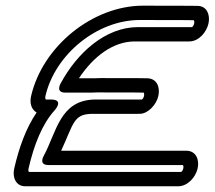

<svg xmlns="http://www.w3.org/2000/svg" viewBox="-20 -625 749 670"><path d="M631.2 -99.1H193.4C236.4 -191.9 236 -225.2 296.5 -227.6C380.8 -227.6 457.6 -227.4 468.8 -227.8C497.1 -228.8 525.6 -259.7 532.5 -289.8C539.1 -318.5 529.2 -350.5 494.8 -351.8C491.4 -352 474.9 -352.5 331 -352.5C323.7 -352.5 316.9 -352.3 309.7 -351.8H255.4C306.4 -428.9 375.5 -480.4 450.1 -480.4C561.6 -480.4 640.1 -480.4 640.1 -480.4C674.5 -480.4 700.7 -513.3 707.4 -542.5C714.1 -571.2 703.4 -603.2 670.7 -604.5C667.2 -604.5 641.3 -605.2 478.9 -605.2C303.8 -605.2 128.7 -463.8 88.5 -289.8C83 -265.9 88.9 -243.1 107.8 -232.5C70.4 -177.6 46.2 -109.2 29.6 -37C22.8 -7.8 34.1 25 68.2 25C69 25 594.4 25.3 603.5 25C636 23.8 662.6 -7 669.6 -37C676.4 -66.7 664.9 -98.1 631.2 -99.1ZM618.1 -49.1C618.9 -48.3 621.2 -44.3 619.6 -37.1C618 -30.1 613.9 -25.9 612.7 -25C588.7 -24.8 106.6 -25 80.9 -25C79.8 -26.2 78 -30.5 79.6 -37C98.8 -120.6 127.9 -192.6 169.6 -238.8C169.6 -238.8 206.4 -277.7 157.8 -277.7L139.8 -277.7C138.8 -278.9 137 -283.2 138.5 -289.8C172.2 -435.9 319.6 -555.2 467.4 -555.2C616.9 -555.2 652.2 -554.6 656.2 -554.5C657.2 -553.4 659 -549.2 657.4 -542.5C655.8 -535.5 651.8 -531.3 650.6 -530.4C640.7 -530.4 565.6 -530.4 461.7 -530.4C347 -530.4 248.5 -439.4 191.7 -334.2C190.7 -332.2 173 -301.8 208.2 -301.8H299C299.6 -301.8 300.4 -301.8 300.9 -301.9C306.9 -302.3 313 -302.5 319.4 -302.5C453.5 -302.5 476.2 -302 481.2 -301.8C482.3 -300.7 484 -296.5 482.5 -289.7C480.9 -282.8 476.9 -278.6 475.6 -277.7C466.5 -277.6 387.5 -277.6 307.2 -277.6C188.9 -273.6 177.1 -163.6 132.8 -81.5C131.7 -79.5 114 -49.1 149.2 -49.1Z"/></svg>

Font: Hi.
Style: Regular
Weight: 400
Designer: Mew Too, Robert Jablonski
Foundry: Cannot Into Space Fonts
Version: Version 1.996